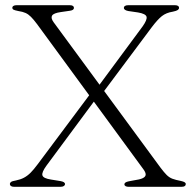

<svg xmlns="http://www.w3.org/2000/svg" viewBox="-20 -720 748 740"><path d="M598.5 -74Q612.5 -55.5 622.2 -45.8Q632 -36 644.2 -31.2Q656.5 -26.5 677.5 -22.5Q686.5 -20.5 691.2 -17.8Q696 -15 696 -10.5Q696 -5.5 692 -2.8Q688 0 679.5 0H476Q468.5 0 464 -2.5Q459.5 -5 459.5 -9.5Q459.5 -14.5 465.8 -17.8Q472 -21 494 -24.5Q519.5 -28 530.5 -33.5Q541.5 -39 541.5 -47.5Q541.5 -56 532 -68.5L122.5 -627.5Q109 -645.5 99.2 -655.2Q89.5 -665 78.5 -670Q67.5 -675 50.5 -677.5Q35.5 -680.5 31.5 -683Q27.5 -685.5 27.5 -689.5Q27.5 -694.5 31.8 -697.2Q36 -700 44.5 -700H248.5Q257 -700 261 -697.2Q265 -694.5 265 -689.5Q265 -685 260.8 -682.2Q256.5 -679.5 249 -678.5L214.5 -673.5Q186.5 -669.5 180.8 -660Q175 -650.5 186.5 -634.5ZM370 -354 346.5 -370.5 529.5 -618Q548 -644 544.8 -655.5Q541.5 -667 512 -672L474.5 -677.5Q466.5 -679 462 -682Q457.5 -685 457.5 -689.5Q457.5 -694.5 461.8 -697.2Q466 -700 475 -700H653.5Q670 -700 670 -689.5Q670 -685 665.2 -681.5Q660.5 -678 646 -675Q620.5 -671 603.8 -657.8Q587 -644.5 564.5 -614.5ZM329.5 -360.5 353 -343.5 159 -81.5Q140 -55.5 143.5 -44Q147 -32.5 176.5 -28L213.5 -22Q221.5 -20.5 226 -17.8Q230.5 -15 230.5 -10.5Q230.5 -6 226 -3Q221.5 0 213 0H34.5Q26.5 0 22.2 -3Q18 -6 18 -11Q18 -15 22.2 -18.5Q26.5 -22 41.5 -24.5Q59 -28 72.2 -35Q85.5 -42 97.8 -54.2Q110 -66.5 124.5 -86Z"/></svg>

Font: Fraunces ExtraLight
Style: Regular
Weight: 250
Version: Version 1.000;[b76b70a41]